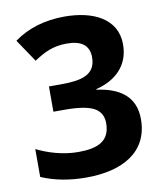

<svg xmlns="http://www.w3.org/2000/svg" viewBox="-83 -791 735 868"><g transform="rotate(-10 285.0 -357.0)"><path d="M272 -724C182 -724 104 -701 39 -654L109 -550C156 -581 197 -602 261 -602C329 -602 363 -575 363 -521C363 -439 295 -425 203 -425H148V-309H202C262 -309 306 -302 333 -288C360 -274 374 -250 374 -217C374 -134 317 -110 228 -110C156 -110 88 -132 38 -157V-29C98 -3 167 10 244 10C408 10 532 -55 532 -208C532 -314 458 -360 357 -373V-376C443 -397 511 -454 511 -554C511 -674 401 -724 272 -724Z"/></g></svg>

Font: Passageway
Style: Regular
Weight: 700
Foundry: Ascender Corporation
Version: Version 1.11